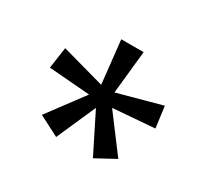

<svg xmlns="http://www.w3.org/2000/svg" viewBox="-99 -884 760 714"><g transform="rotate(30 281.5 -527.0)"><path d="M122 -354 209 -309 283 -477 367 -309 450 -354 335 -507 513 -521 501 -612 314 -561 333 -745H237L257 -561L73 -612L60 -521L236 -507Z"/></g></svg>

Font: Noto Sans Devanagari UI Condensed
Style: Regular
Weight: 400
Width: 3
Designer: Jelle Bosma - Monotype Design Team
Foundry: Monotype Imaging Inc.
Version: Version 2.003